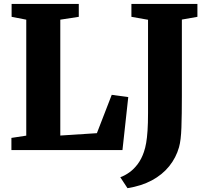

<svg xmlns="http://www.w3.org/2000/svg" viewBox="-20 -763 1066 976"><path d="M38 0V-62L113.5 -73.5V-663L39 -677.5V-743H380.5V-677.5L286.5 -663V-74L472.5 -86L548 -281L632 -269.5L602.5 0ZM591.5 138Q615 129.5 638 113Q661 96.5 680.2 70.8Q699.5 45 711.5 9.5Q718.5 -10.5 723 -36.2Q727.5 -62 730 -99Q732.5 -136 732.5 -188.5V-662.5L648 -677.5V-743H983.5V-677.5L904.5 -663.5V-275Q904.5 -180.5 902.2 -115Q900 -49.5 890 -14.5Q875 38.5 840.2 81.8Q805.5 125 752 153.8Q698.5 182.5 628 193.5Z"/></svg>

Font: Merriweather 28pt Black
Style: Regular
Weight: 900
Version: Version 2.100